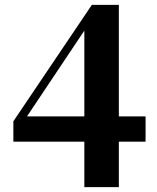

<svg xmlns="http://www.w3.org/2000/svg" viewBox="-20 -770 648 790"><path d="M327 0V-187H35V-271L358 -750H469V-291H579V-187H469V0ZM91 -291H327V-644Z"/></svg>

Font: GenRyuMin TW H
Style: Regular
Weight: 900
Version: Version 1.501;PS 1;hotconv 16.6.51;makeotf.lib2.5.65220